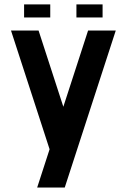

<svg xmlns="http://www.w3.org/2000/svg" viewBox="-20 -840 567 860"><path d="M263.7 -361.8 374.5 -703.1H498.5L270 0H146.5L202.1 -171.4L143.6 -351.6L29.3 -703.1H152.8ZM205.1 -761.7H87.9V-820.3H205.1ZM439.5 -761.7H322.3V-820.3H439.5Z"/></svg>

Font: Gerhaus
Style: Regular
Weight: 400
Designer: GGBotNet
Foundry: GGBotNet
Version: 1.01